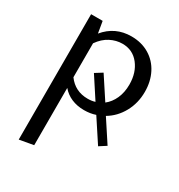

<svg xmlns="http://www.w3.org/2000/svg" viewBox="-169 -534 870 935"><g transform="rotate(30 265.5 -66.0)"><path d="M384 -23 464 99 425 124 341 -4Q312 6 277 6Q238 6 206.5 -7.5Q175 -21 153 -47V275L74 289V-416H139L150 -351Q208 -421 299 -421Q356 -421 399.5 -395Q443 -369 466.5 -323Q490 -277 490 -219Q490 -156 461.5 -104Q433 -52 384 -23ZM306 -57 229 -175 269 -200 349 -78Q376 -99 391.5 -133.5Q407 -168 407 -212Q407 -279 372 -323.5Q337 -368 279 -368Q244 -368 211 -351Q178 -334 153 -298V-107Q194 -51 265 -51Q288 -51 306 -57Z"/></g></svg>

Font: Ysabeau Medium
Style: Regular
Weight: 500
Designer: Christian Thalmann (Catharsis Fonts)
Version: Version 0.003